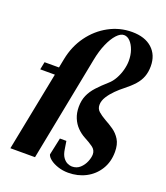

<svg xmlns="http://www.w3.org/2000/svg" viewBox="-150 -918 895 1038"><g transform="rotate(20 297.0 -399.0)"><path d="M364.2 17.8Q333 17.8 305.4 8.6Q277.8 -0.6 260.1 -14.3Q242.4 -28 238.8 -41.8L260 -140.8H297.2L304.4 -95.2Q308.8 -65.8 320.4 -49.7Q332 -33.6 346.2 -27.2Q360.4 -20.8 371.8 -20.8Q399.6 -20.8 418.4 -38Q437.2 -55.2 446.8 -78.9Q456.4 -102.6 456.4 -120.8Q456.4 -145.6 435.3 -160.8Q414.2 -176 385.6 -190.8Q360.8 -204 340.6 -224.6Q320.4 -245.2 308.7 -273.5Q297 -301.8 297 -337Q297 -374.4 309.8 -403.5Q322.6 -432.6 346.8 -459Q371 -485.4 404.6 -515Q423.6 -531.4 437.6 -556.7Q451.6 -582 459 -610.2Q466.4 -638.4 466.4 -662.8Q466.4 -696.4 456.6 -724Q446.8 -751.6 430.7 -768.4Q414.6 -785.2 395.2 -785.2Q374.8 -785.2 353.3 -761.8Q331.8 -738.4 313.9 -697.4Q296 -656.4 285.6 -602.2L168 0H26.2L116.2 -456H32L40.8 -500.2H123.8L134 -552.2Q149.2 -629.4 192.3 -688.8Q235.4 -748.2 297.6 -782Q359.8 -815.8 430.2 -815.8Q504.6 -815.8 546.3 -778Q588 -740.2 588 -675.8Q588 -642.2 577.9 -615.2Q567.8 -588.2 546.4 -564.4Q525 -540.6 492 -514.8Q472.4 -499.8 450.7 -478.3Q429 -456.8 413.8 -432.9Q398.6 -409 398.6 -385.2Q398.6 -362.6 414.8 -348.3Q431 -334 456.8 -319.2Q481.8 -305.8 506.5 -288.8Q531.2 -271.8 547.9 -244.7Q564.6 -217.6 564.6 -174.6Q564.6 -116.8 537.6 -73.2Q510.6 -29.6 465.3 -5.9Q420 17.8 364.2 17.8Z"/></g></svg>

Font: Wittgenstein
Style: Italic
Weight: 400
Italic angle: -11°
Designer: Jörg Drees
Foundry: Jörg Drees
Version: Version 1.500